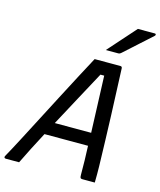

<svg xmlns="http://www.w3.org/2000/svg" viewBox="-154 -1041 948 1137"><g transform="rotate(15 320.0 -472.5)"><path d="M73 0H-8Q-15 0 -17.5 -4Q-20 -8 -17 -14Q12 -66 48 -135Q84 -204 124 -281Q164 -358 204 -435Q244 -512 281 -582Q318 -652 347 -706H505Q516 -706 516 -693Q522 -557 527.5 -408Q533 -259 537 -100Q538 -75 537.5 -50.5Q537 -26 537 0H461Q452 0 449 -4Q446 -8 446 -24Q446 -68 445 -112Q444 -156 442 -200H175Q147 -147 121 -96.5Q95 -46 73 0ZM404 -626Q362 -548 313.5 -458.5Q265 -369 217 -279H440Q437 -367 433.5 -454Q430 -541 427 -626ZM548 -945H652Q658 -945 659 -940Q660 -935 654 -930Q630 -908 612.5 -892.5Q595 -877 578.5 -862Q562 -847 541.5 -828.5Q521 -810 491 -783Q488 -780 483.5 -777.5Q479 -775 473 -775H397Q436 -820 472 -859.5Q508 -899 548 -945Z"/></g></svg>

Font: Recursive Sn Lnr St
Style: Italic
Weight: 400
Italic angle: -15°
Version: Version 1.079;hotconv 1.0.112;makeotfexe 2.5.65598; ttfautoh